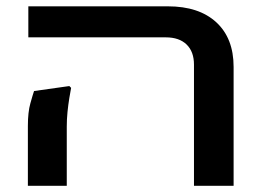

<svg xmlns="http://www.w3.org/2000/svg" viewBox="-20 -602 846 622"><path d="M70.3 0V-193.8Q70.3 -238.8 78.4 -267.3Q86.4 -295.9 90.3 -307.1L204.6 -323.2L210.4 -317.4Q208 -305.2 204.6 -284.4Q201.2 -263.7 198.7 -239.5Q196.3 -215.3 196.3 -191.9V0ZM608.4 0V-392.6Q608.4 -434.6 584.5 -457.8Q560.5 -481 517.1 -481H71.8V-581.5H523.9Q624.5 -581.5 680.7 -529.8Q736.8 -478 736.8 -385.3V0Z"/></svg>

Font: Heebo SemiBold
Style: Regular
Weight: 600
Designer: Oded Ezer
Foundry: Ezer Type House
Version: Version 3.100